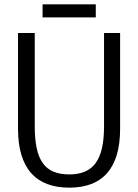

<svg xmlns="http://www.w3.org/2000/svg" viewBox="-20 -852 636 884"><path d="M176 -832V-772H421V-832ZM63 -700V-259C63 -76 146 12 299 12C453 12 533 -78 533 -259V-700H459V-271C459 -115 410 -49 299 -49C184 -49 140 -116 140 -271V-700Z"/></svg>

Font: Mint Spirit
Style: Regular
Weight: 400
Designer: HARENDAL Hirwen
Foundry: Arkandis Digital Foundry.
Version: Version 1.004;FFEdit